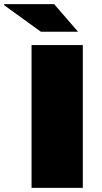

<svg xmlns="http://www.w3.org/2000/svg" viewBox="-78 -905 493 925"><path d="M74 0V-688H321V0ZM298 -752H119L-58 -880V-885H183Z"/></svg>

Font: Archivo Expanded Black
Style: Regular
Weight: 900
Width: 7
Designer: Hector Gatti
Foundry: Omnibus-Type
Version: Version 2.001